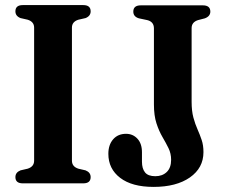

<svg xmlns="http://www.w3.org/2000/svg" viewBox="-20 -720 888 754"><path d="M262.5 -89Q262.5 -65.5 288 -57.5L316 -51Q336 -43 336 -24.5Q336 0 307 0H69.5Q40.5 0 40.5 -24.5Q40.5 -43 60.5 -51L88.5 -57.5Q114 -65.5 114 -89V-611.5Q114 -634.5 89 -642.5L60.5 -649Q40.5 -657 40.5 -675.5Q40.5 -700 69.5 -700H307Q336 -700 336 -675.5Q336 -657 316 -649L287.5 -642.5Q262.5 -634.5 262.5 -611.5ZM779 -122.5Q779 -60.5 725.8 -23.2Q672.5 14 583 14Q498.5 14 452 -21.5Q405.5 -57 405.5 -116Q405.5 -151 424.2 -172.8Q443 -194.5 475 -194.5Q502 -194.5 519.8 -175.2Q537.5 -156 537.5 -122V-85Q537.5 -58 549.5 -43Q561.5 -28 590 -28Q617.5 -28 634.8 -44.5Q652 -61 652 -92.5Q652 -117 641.8 -138Q631.5 -159 618 -182Q604.5 -205 594.5 -235.5Q584.5 -266 584.5 -309.5V-608.5Q584.5 -634.5 558.5 -641L525.5 -648Q503.5 -654.5 503.5 -674.5Q503.5 -699 533 -699H776.5Q806 -699 806 -674.5Q806 -656 784.5 -648L757.5 -641Q732.5 -633 732.5 -609.5V-320.5Q732.5 -284 739.5 -258.2Q746.5 -232.5 755.8 -211.8Q765 -191 772 -170.2Q779 -149.5 779 -122.5Z"/></svg>

Font: Fraunces 72pt S050 SemiBold
Style: Regular
Weight: 600
Version: Version 1.000; ttfautohint (v1.8.3)